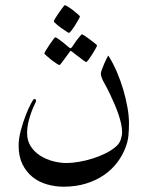

<svg xmlns="http://www.w3.org/2000/svg" viewBox="-20 -535 571 740"><path d="M477.1 -61Q477.1 -35.2 475.1 -13.4Q473.1 8.3 464.8 30.8Q453.1 63 431.9 91.1Q410.6 119.1 380.4 139.9Q350.1 160.6 311 172.6Q272 184.6 225.1 184.6Q192.4 184.6 160.9 175.5Q129.4 166.5 105.2 147Q81.1 127.4 66.4 97.7Q51.8 67.9 51.8 25.9Q51.8 -0.5 60.1 -31.7Q68.4 -63 78.9 -90.1Q89.4 -117.2 99.1 -135.3Q108.9 -153.3 110.8 -153.3Q114.3 -153.3 116.7 -152.1Q119.1 -150.9 119.1 -145.5Q119.1 -144 113.8 -133.3Q108.4 -122.6 101.8 -105.2Q95.2 -87.9 89.8 -66.2Q84.5 -44.4 84.5 -21.5Q84.5 7.3 98.6 29.1Q112.8 50.8 135 64.9Q157.2 79.1 184.3 86.2Q211.4 93.3 236.3 93.3Q258.3 93.3 284.9 88.6Q311.5 84 337.2 75.9Q362.8 67.9 386 56.4Q409.2 44.9 424.8 31.7Q440.4 19 445.6 2.4Q450.7 -14.2 450.7 -23.4Q450.7 -39.6 446.8 -57.9Q442.9 -76.2 436.3 -95.2Q429.7 -114.3 421.6 -133.3Q413.6 -152.3 405.3 -169.4Q392.6 -196.3 380.6 -217.3Q368.7 -238.3 368.7 -251.5Q368.7 -255.9 372.6 -266.6Q376.5 -277.3 381.3 -288.8Q386.2 -300.3 390.9 -309.6Q395.5 -318.8 397.5 -320.8Q415.5 -292.5 430.2 -258.3Q444.8 -224.1 455.1 -189.5Q465.3 -154.8 471.2 -121.3Q477.1 -87.9 477.1 -61ZM288.1 -471.7Q288.1 -469.2 282.2 -459Q276.4 -448.7 269.3 -437.3Q262.2 -425.8 255.1 -417Q248 -408.2 245.6 -408.2Q244.1 -408.2 234.9 -414.3Q225.6 -420.4 214.8 -428Q204.1 -435.5 195.8 -443.1Q187.5 -450.7 187.5 -453.1Q187.5 -455.6 193.6 -465.6Q199.7 -475.6 207.5 -486.6Q215.3 -497.6 221.9 -506.3Q228.5 -515.1 230 -515.1Q232.4 -515.1 242.2 -509Q252 -502.9 262 -495.1Q272 -487.3 280 -480.2Q288.1 -473.1 288.1 -471.7ZM354 -359.9Q354 -357.4 348.1 -346.9Q342.3 -336.4 335.2 -325.2Q328.1 -314 321.3 -304.9Q314.5 -295.9 312 -295.9Q310.5 -295.9 301.8 -302Q293 -308.1 283.7 -315.9Q272 -324.2 257.8 -335.9Q255.4 -338.4 252.4 -338.4Q250.5 -338.4 248 -334.5Q237.8 -320.3 230 -309.6L216.8 -292Q210.9 -284.2 209 -284.2Q207 -284.2 197.5 -290.3Q188 -296.4 177.7 -304.4Q167.5 -312.5 159.2 -320.1Q150.9 -327.6 150.9 -329.1Q150.9 -331.1 157 -341.1Q163.1 -351.1 170.4 -362.1Q177.7 -373 184.6 -382.1Q191.4 -391.1 192.9 -391.1Q196.3 -391.1 204.8 -385Q213.4 -378.9 222.2 -372.1Q232.9 -363.8 245.6 -352.5Q250 -349.1 252 -349.1Q253.9 -349.1 257.8 -354Q266.6 -367.7 274.4 -378.4Q281.7 -387.2 287.8 -395Q293.9 -402.8 295.9 -402.8Q297.9 -402.8 307.1 -396.7Q316.4 -390.6 326.7 -382.8Q336.9 -375 345.5 -368.2Q354 -361.3 354 -359.9Z"/></svg>

Font: Accordance
Style: Italic
Weight: 400
Italic angle: -11°
Version: Version 1.2 (build January 31, 2020) Miklal Software Solutio